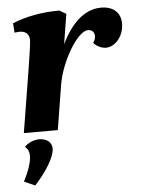

<svg xmlns="http://www.w3.org/2000/svg" viewBox="-52 -533 582 794"><g transform="rotate(-5 239.0 -136.0)"><path d="M34 0H175L205 -186C220 -279 291 -401 335 -401C353 -401 362 -389 362 -374C362 -365 358 -353 352 -347C362 -334 383 -322 404 -322C438 -322 478 -360 478 -416C478 -463 446 -489 397 -489C322 -489 268 -426 232 -352L252 -476L224 -492C153 -492 86 -480 29 -456L32 -417C40 -418 47 -419 53 -419C78 -419 93 -406 93 -381C93 -356 69 -216 34 0ZM62 220C110 168 147 109 147 74C147 48 126 31 94 31C73 31 47 42 34 57C46 68 51 80 51 96C51 121 38 160 17 200Z"/></g></svg>

Font: Caladea
Style: Bold Italic
Weight: 700
Italic angle: -9°
Designer: Carolina Giovagnoli and Andres Torresi
Foundry: Carolina Giovagnoli & Andres Torresi
Version: Version 1.001;hotconv 1.0.109;makeotfexe 2.5.65596